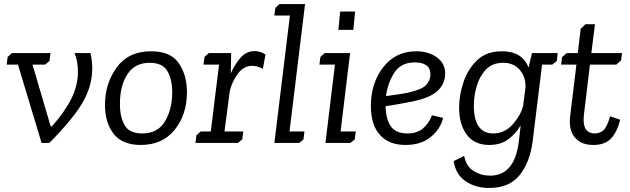

<svg xmlns="http://www.w3.org/2000/svg" viewBox="-20 -708 3119 951"><path d="M225 -406 204 -388H141L231 -82H237Q301 -154 333.5 -219.5Q366 -285 366 -352Q366 -374 362.5 -397.5Q359 -421 349 -445H428Q443 -382 432.5 -317Q422 -252 380 -185Q354 -144 311.5 -94Q269 -44 224 0H186L69 -388H13L18 -426L39 -445H230Z M500 -189Q500 -294 558 -374Q616 -454 729 -454Q825 -454 865.5 -395Q906 -336 906 -252Q906 -141 845.5 -65.5Q785 10 677 10Q586 10 543 -45Q500 -100 500 -189ZM574 -193Q574 -128 597.5 -87.5Q621 -47 684 -47Q762 -47 797.5 -107.5Q833 -168 833 -250Q833 -315 809 -356Q785 -397 721 -397Q648 -397 611 -340Q574 -283 574 -193Z M1180 -18 1159 0H948L953 -38L974 -57H1024L1065 -388H988L993 -426L1014 -445H1125L1123 -344Q1142 -388 1171 -421.5Q1200 -455 1241 -455Q1269 -455 1295 -438L1282 -367Q1255 -382 1229 -382Q1187 -382 1158 -343Q1129 -304 1118 -256L1092 -57H1185Z M1344 -669 1364 -688H1491L1414 -57H1488L1483 -17L1462 0H1339L1416 -631H1339Z M1656 -560 1665 -651H1739L1730 -560ZM1567 -426 1588 -445H1714L1667 -57H1742L1737 -17L1715 0H1592L1639 -388H1562Z M1999 -47Q2045 -47 2074.5 -71.5Q2104 -96 2120 -137L2175 -124Q2161 -68 2113 -29Q2065 10 1988 10Q1907 10 1862 -39.5Q1817 -89 1817 -183Q1817 -297 1878.5 -375.5Q1940 -454 2042 -454Q2101 -454 2143 -424.5Q2185 -395 2185 -343Q2185 -294 2148.5 -259Q2112 -224 2026 -206Q1995 -200 1960.5 -193.5Q1926 -187 1890 -182Q1891 -119 1915.5 -83Q1940 -47 1999 -47ZM1997 -248Q2073 -265 2092.5 -289Q2112 -313 2112 -337Q2112 -371 2091 -385Q2070 -399 2035 -399Q1965 -399 1932.5 -347Q1900 -295 1892 -232Q1960 -241 1997 -248Z M2615 -445H2742L2738 -406L2716 -388H2665L2618 -6Q2605 94 2554.5 158.5Q2504 223 2402 223Q2335 223 2286 189.5Q2237 156 2227 90L2279 64Q2289 116 2326 139Q2363 162 2407 162Q2530 162 2550 -9L2559 -87Q2536 -47 2498 -18.5Q2460 10 2403 10Q2330 10 2292 -41Q2254 -92 2254 -175Q2254 -234 2275 -299Q2296 -364 2342.5 -409Q2389 -454 2466 -454Q2567 -454 2598 -373ZM2472 -397Q2419 -397 2387 -363.5Q2355 -330 2341 -281Q2327 -232 2327 -185Q2327 -47 2423 -47Q2480 -47 2520 -92.5Q2560 -138 2571 -184L2583 -276Q2584 -328 2554 -362.5Q2524 -397 2472 -397Z M2764 -425 2787 -445H2842L2856 -565L2880 -588H2927L2909 -445H3061L3056 -409L3033 -388H2902L2872 -137Q2862 -47 2927 -47Q2949 -47 2967.5 -61.5Q2986 -76 3002 -132L3052 -115Q3035 -50 3004.5 -20Q2974 10 2919 10Q2857 10 2826.5 -28Q2796 -66 2804 -131L2835 -388H2759Z"/></svg>

Font: Zilla Slab
Style: Italic
Weight: 400
Italic angle: -6°
Designer: Typotheque.com
Foundry: Typotheque type foundry
Version: Version 1.1; 2017; ttfautohint (v1.6)